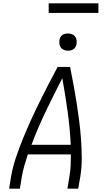

<svg xmlns="http://www.w3.org/2000/svg" viewBox="-20 -1139 640 1159"><path d="M35 0 47 -74Q57 -131 76 -187.5Q95 -244 117.5 -299.5Q140 -355 165 -410Q190 -465 216.5 -519Q243 -573 271 -627Q299 -681 328 -735H403Q414 -681 424 -627Q434 -573 442.5 -519Q451 -465 458 -410Q465 -355 469 -299Q473 -243 473.5 -186.5Q474 -130 465 -74L452 0H387L399 -74Q405 -107 406.5 -140.5Q408 -174 408 -207H148Q137 -174 127.5 -140.5Q118 -107 112 -74L100 0ZM170 -265H407Q402 -367 388 -467.5Q374 -568 356 -667Q305 -568 257 -468Q209 -368 170 -265ZM390 -833Q378 -833 366.5 -837.5Q355 -842 348 -851Q341 -860 339 -872.5Q337 -885 339 -898Q340 -906 344.5 -914.5Q349 -923 356.5 -928Q364 -933 373 -935Q382 -937 390 -937Q403 -937 414.5 -932.5Q426 -928 433 -919Q440 -910 442 -897.5Q444 -885 442 -872Q440 -864 435.5 -855.5Q431 -847 423.5 -842Q416 -837 407.5 -835Q399 -833 390 -833ZM274 -1061V-1119H574V-1061Z"/></svg>

Font: Iosevka Curly Light Extended
Style: Italic
Weight: 300
Width: 7
Italic angle: -9°
Monospace: yes
Designer: Belleve Invis
Foundry: Belleve Invis
Version: Version 11.1.0; ttfautohint (v1.8.3)